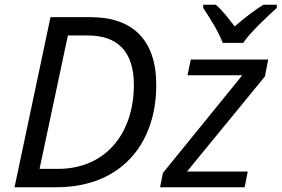

<svg xmlns="http://www.w3.org/2000/svg" viewBox="-20 -786 1182 806"><path d="M217 0C487 0 636 -181 636 -429C636 -622 533 -714 361 -714H192L41 0ZM265 -637H350C466 -637 542 -577 542 -430C542 -232 429 -77 222 -77H146ZM1007 0 1020 -66H765L1092 -465L1106 -536H781L767 -470H997L664 -60L652 0ZM915 -606H1001C1028 -648 1110 -724 1142 -753V-766H1085C1049 -743 1006 -711 965 -675C938 -711 911 -745 886 -766H833V-753C858 -714 896 -657 915 -606Z"/></svg>

Font: BC Sans
Style: Italic
Weight: 400
Italic angle: -12°
Designer: Monotype Design Team
Designer: Province of B.C.
Foundry: Monotype Imaging Inc.
Version: Version 2.000;GOOG;noto-source:20170915:90ef993387c0